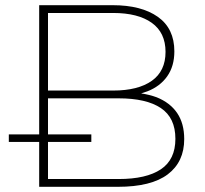

<svg xmlns="http://www.w3.org/2000/svg" viewBox="-20 -720 792 740"><path d="M131 0V-173H14V-202H131V-700H414Q525 -700 588.5 -655Q652 -610 652 -522Q652 -465 624.5 -426Q597 -387 548 -368Q536 -364 524 -360Q557 -355 584 -345Q636 -324 663 -284Q690 -244 690 -184Q690 -96 626.5 -48Q563 0 434 0ZM165 -30H437Q544 -30 600 -67.5Q656 -105 656 -185Q656 -266 600 -303.5Q544 -341 437 -341H165V-202H332V-173H165ZM165 -371H416Q512 -371 565 -408.5Q618 -446 618 -520Q618 -594 565 -632Q512 -670 416 -670H165Z"/></svg>

Font: Montserrat Thin ExtraLight
Style: Regular
Weight: 250
Version: Version 9.000